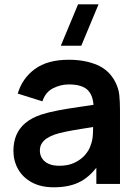

<svg xmlns="http://www.w3.org/2000/svg" viewBox="-20 -822 616 858"><path d="M221.2 15Q162.3 15 121.9 -7.2Q81.4 -29.4 60.7 -66.5Q40 -103.5 40 -148Q40 -187.2 53 -218.2Q66.1 -249.2 93.1 -272Q120.2 -294.8 162.8 -309.5Q195.7 -320.2 239.2 -328.5Q282.8 -336.8 334.1 -344.1Q385.4 -351.4 441.7 -359.8L398.3 -335.7Q398.8 -391.6 373.4 -418.1Q348 -444.7 287.3 -444.7Q251 -444.7 217 -427.5Q183.1 -410.4 169.5 -369.2L59.3 -403.7Q79.4 -472 135.8 -513.5Q192.2 -555 287.7 -555Q359.8 -555 414.3 -531.6Q468.9 -508.2 495.7 -454.5Q510.2 -426.2 513.2 -396.4Q516.2 -366.7 516.2 -331.3V0H410.5V-117.2L428 -97.8Q391.5 -39.6 342.7 -12.3Q293.9 15 221.2 15ZM245 -81.2Q286 -81.2 314.9 -95.7Q343.8 -110.2 361.2 -131Q378.5 -151.8 384.3 -170.7Q393.8 -193.7 395.2 -223.4Q396.7 -253.1 396.7 -271.7L433.7 -260.5Q378.8 -251.8 339.8 -245.4Q300.8 -239.1 272.9 -233.4Q245.1 -227.7 223.5 -220.5Q202.8 -212.8 188.2 -203Q173.7 -193.1 165.9 -180Q158.2 -166.9 158.2 -149.5Q158.2 -129.8 168 -114.3Q177.9 -98.8 197.2 -90Q216.5 -81.2 245 -81.2ZM251.7 -617.5H343.2L420.3 -802.5H328.8Z"/></svg>

Font: Manrope Variable Light
Style: Regular
Weight: 200
Designer: Mikhail Sharanda
Foundry: Mikhail Sharanda
Version: Version 4.505